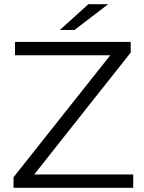

<svg xmlns="http://www.w3.org/2000/svg" viewBox="-20 -901 691 921"><path d="M45 0V-51L509 -636H52V-700H607V-649L144 -64H619V0ZM267 -757 404 -881H499L337 -757Z"/></svg>

Font: Modern
Style: Small
Weight: 400
Designer: Julieta Ulanovsky
Foundry: Julieta Ulanovsky
Version: Version 8.000